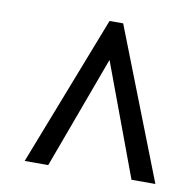

<svg xmlns="http://www.w3.org/2000/svg" viewBox="-59 -772 563 570"><g transform="rotate(10 222.5 -487.5)"><path d="M51 -261 227 -714H268L445 -261H373L247 -600L122 -261Z"/></g></svg>

Font: Noto Serif Tamil ExtraCondensed Black
Style: Italic
Weight: 900
Width: 2
Italic angle: -12°
Designer: Indian Type Foundry, Tom Grace, and the Monotype Design Team
Foundry: Monotype Imaging Inc.
Version: Version 2.003; ttfautohint (v1.8.4.7-5d5b)